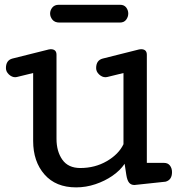

<svg xmlns="http://www.w3.org/2000/svg" viewBox="-20 -791 765 823"><path d="M306.2 12.2Q219.2 12.2 170.7 -43.2Q122.1 -98.6 122.1 -187V-478L52.2 -460.9Q49.3 -460 45.4 -460Q30.8 -460 18.1 -471.9Q5.4 -483.9 5.4 -499Q5.4 -532.7 33.2 -540L189.5 -579.1Q193.4 -580.1 197.3 -580.1Q222.2 -580.1 222.2 -556.2V-195.8Q222.2 -142.1 247.3 -106.4Q272.5 -70.8 324.2 -70.8Q387.2 -70.8 438 -100.3Q488.8 -129.9 509.3 -172.9V-478L439.5 -460.9Q436.5 -460 432.1 -460Q417.5 -460 404.8 -471.9Q392.1 -483.9 392.1 -499Q392.1 -532.7 420.4 -540L576.2 -579.1Q580.1 -580.1 584.5 -580.1Q609.4 -580.1 609.4 -556.2V-92.8H683.1Q699.7 -92.8 708.5 -81.3Q717.3 -69.8 717.3 -53.2Q717.3 -19.5 689.5 -12.2L556.2 2Q542 2 533.7 -7.6Q525.4 -17.1 521.5 -41L514.2 -88.9Q495.1 -60.5 462.4 -37.8Q429.7 -15.1 389.2 -1.5Q348.6 12.2 306.2 12.2ZM234.9 -694.3Q214.8 -694.3 204.8 -706.5Q194.8 -718.8 194.8 -732.9Q194.8 -747.1 204.3 -758.8Q213.9 -770.5 231.9 -770.5H494.6Q512.2 -770.5 521 -758.8Q529.8 -747.1 529.8 -732.9Q529.8 -718.8 520.8 -706.5Q511.7 -694.3 493.7 -694.3Z"/></svg>

Font: Cutive
Style: Regular
Weight: 400
Version: Version 1.100; ttfautohint (v1.8.4.7-5d5b)